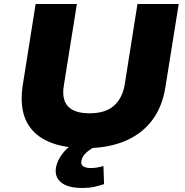

<svg xmlns="http://www.w3.org/2000/svg" viewBox="-20 -725 921 954"><path d="M407 11Q313 11 248 -11Q183 -33 145 -73.5Q107 -114 94.5 -170.5Q82 -227 92 -295L157 -705H362L297 -299Q286 -230 318.5 -196Q351 -162 425 -162Q504 -162 546.5 -200Q589 -238 600 -307L663 -705H868L802 -293Q786 -191 733 -123.5Q680 -56 597 -22.5Q514 11 407 11ZM390 209Q316 209 282.5 180.5Q249 152 259 103Q269 59 307.5 19Q346 -21 410 -48L459 0Q439 10 423 21.5Q407 33 397.5 45.5Q388 58 385 72Q380 92 393 101Q406 110 430 110Q447 110 461.5 107.5Q476 105 494 100L497 190Q469 199 445 204Q421 209 390 209Z"/></svg>

Font: Nunito Sans 7pt SemiExpanded Black
Style: Italic
Weight: 900
Width: 6
Italic angle: -9°
Designer: Vernon Adams
Foundry: Vernon Adams
Version: Version 3.101;gftools[0.9.27]